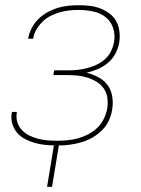

<svg xmlns="http://www.w3.org/2000/svg" viewBox="-20 -548 540 734"><path d="M160 166 186 8H195Q174 8 153.5 6Q133 4 113.5 -1.5Q94 -7 76 -16.5Q58 -26 45.5 -40.5Q33 -55 27 -75Q21 -95 25 -116L26 -120H45L44 -117Q41 -98 46.5 -80.5Q52 -63 64 -50.5Q76 -38 92 -30Q108 -22 126 -17.5Q144 -13 162 -11.5Q180 -10 199 -10Q219 -10 239 -12Q259 -14 279 -19.5Q299 -25 318 -35Q337 -45 352.5 -60Q368 -75 377 -94Q386 -113 390 -133Q393 -154 390.5 -173.5Q388 -193 377.5 -208.5Q367 -224 350.5 -234.5Q334 -245 315.5 -251Q297 -257 277 -259Q257 -261 237 -261H184L187 -279H240Q258 -279 276.5 -281Q295 -283 313 -287.5Q331 -292 349 -300.5Q367 -309 381.5 -322Q396 -335 404.5 -352.5Q413 -370 416 -388Q421 -416 412 -442Q403 -468 382.5 -483.5Q362 -499 335 -504.5Q308 -510 280 -510Q262 -510 244 -508Q226 -506 208.5 -501Q191 -496 174 -487.5Q157 -479 143.5 -466Q130 -453 120 -436.5Q110 -420 107 -402V-400H88V-403Q92 -423 102 -442Q112 -461 127.5 -476Q143 -491 162 -501.5Q181 -512 201 -518Q221 -524 241 -526Q261 -528 281 -528Q303 -528 324 -525.5Q345 -523 364 -515.5Q383 -508 399 -496Q415 -484 424.5 -466.5Q434 -449 436.5 -428Q439 -407 436 -386Q432 -364 421.5 -343.5Q411 -323 393 -308Q375 -293 354 -284Q333 -275 311 -270Q335 -264 356.5 -252.5Q378 -241 391.5 -222.5Q405 -204 409 -179.5Q413 -155 409 -130Q406 -109 396.5 -88Q387 -67 370.5 -50.5Q354 -34 334 -22.5Q314 -11 292 -4.5Q270 2 248.5 5Q227 8 205 8L179 166Z"/></svg>

Font: Iosevka Term Curly Th Obl
Style: Regular
Weight: 100
Italic angle: -9°
Designer: Belleve Invis
Foundry: Belleve Invis
Version: Version 32.3.0